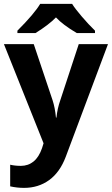

<svg xmlns="http://www.w3.org/2000/svg" viewBox="-20 -731 568 975"><path d="M0 -506.8H151.4L247.1 -221.7Q259.3 -184.6 264.2 -133.8H266.6Q271.5 -180.7 286.1 -221.7L379.9 -506.8H528.3L314 64.9Q284.2 144 229.5 183.6Q174.8 223.1 102.1 223.1Q66.4 223.1 31.7 215.3V105.5Q56.6 111.3 85.9 111.3Q123 111.3 150.4 89.1Q177.7 66.9 193.4 21.5L201.2 -3.4ZM370.1 -563Q298.8 -605 264.2 -642.6Q229 -606 160.2 -563H68.4V-575.2Q153.8 -660.6 184.1 -711.4H346.2Q360.4 -688 395 -647.5Q429.7 -606.9 462.4 -575.2V-563Z"/></svg>

Font: Bpm'online Open Sans
Style: Bold
Weight: 700
Foundry: Ascender Corporation
Version: Version 1.10